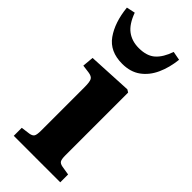

<svg xmlns="http://www.w3.org/2000/svg" viewBox="-269 -838 882 882"><g transform="rotate(45 172.5 -396.5)"><path d="M34 0V-52L79 -58Q95 -61 100.5 -70Q106 -79 106 -106V-388Q106 -422 99.5 -434Q93 -446 70 -449L32 -454L37 -509L252 -520L265 -512V-105Q265 -79 270.5 -70Q276 -61 293 -58L336 -51V0ZM152 -586Q72 -586 33 -641Q-6 -696 -15 -784L27 -793Q47 -738 78.5 -714.5Q110 -691 155 -691Q207 -691 235.5 -716.5Q264 -742 281 -792L324 -784Q318 -728 297.5 -683Q277 -638 241 -612Q205 -586 152 -586Z"/></g></svg>

Font: Literata 36pt
Style: Bold
Weight: 700
Designer: Latin by Veronika Burian and Jose Scaglione. Greek by Irene Vlachou. Cyrillic by Vera Evstafieva.
Foundry: TypeTogether
Version: Version 3.002